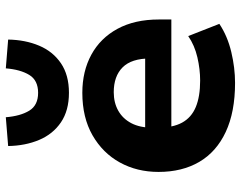

<svg xmlns="http://www.w3.org/2000/svg" viewBox="-104 -713 828 660"><g transform="rotate(-90 310.0 -383.0)"><path d="M355 11Q255 11 186.5 -21Q118 -53 83.5 -112Q49 -171 49 -252Q49 -326 81.5 -385Q114 -444 175 -479Q236 -514 321 -514Q395 -514 452 -483Q509 -452 541 -393Q573 -334 573 -251V-208H178V-298H451L439 -281Q439 -345 408.5 -375.5Q378 -406 323 -406Q287 -406 259.5 -390.5Q232 -375 216.5 -345.5Q201 -316 201 -272V-255Q201 -203 218.5 -171Q236 -139 272 -124Q308 -109 363 -109Q402 -109 443 -118.5Q484 -128 516 -150L558 -43Q516 -15 461.5 -2Q407 11 355 11ZM321 -560Q260 -560 219.5 -587.5Q179 -615 159 -662.5Q139 -710 138 -769L237 -777Q241 -727 259.5 -696.5Q278 -666 321 -666Q364 -666 382.5 -696.5Q401 -727 405 -777L504 -769Q503 -710 483 -662.5Q463 -615 422.5 -587.5Q382 -560 321 -560Z"/></g></svg>

Font: Nunito Sans 7pt ExtraBold
Style: Regular
Weight: 800
Designer: Vernon Adams
Foundry: Vernon Adams
Version: Version 3.101;gftools[0.9.27]